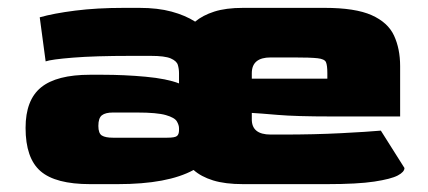

<svg xmlns="http://www.w3.org/2000/svg" viewBox="-20 -468 1088 488"><path d="M209 0Q121 0 83 -33Q45 -66 45 -143Q45 -214 84.5 -246Q124 -278 209 -278H240Q296 -278 350 -273Q404 -268 435 -256V-282Q435 -293 432 -303Q429 -313 414 -319.5Q399 -326 363 -326H313Q221 -326 165.5 -321.5Q110 -317 96 -312L81 -424Q116 -434 171 -441Q226 -448 295 -448H334Q381 -448 416 -438.5Q451 -429 476 -413Q495 -429 524.5 -438.5Q554 -448 598 -448H805Q883 -448 924.5 -429.5Q966 -411 981.5 -377.5Q997 -344 997 -300V-172H822Q732 -172 685.5 -176Q639 -180 620 -181V-166Q619 -126 668 -126H699Q779 -126 847 -129.5Q915 -133 948 -136L1008 -41Q1008 -31 991 -22Q974 -13 931.5 -6.5Q889 0 811 0H598Q552 0 521.5 -9.5Q491 -19 472 -36Q439 -18 391 -9Q343 0 279 0ZM620 -268H812V-282Q812 -302 808.5 -310Q805 -318 787 -320Q769 -322 726 -322H668Q620 -322 620 -282ZM267 -118H405Q425 -118 430 -122.5Q435 -127 435 -137V-142Q435 -150 429.5 -159.5Q424 -169 401.5 -175.5Q379 -182 328 -182H267Q248 -182 239 -175Q230 -168 230 -148Q230 -129 239 -123.5Q248 -118 267 -118Z"/></svg>

Font: Goldman
Style: Bold
Weight: 700
Designer: Jaikishan Patel
Version: Version 1.000; ttfautohint (v1.8.3)